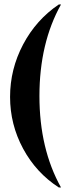

<svg xmlns="http://www.w3.org/2000/svg" viewBox="-20 -785 317 856"><path d="M242.2 -765.1H252Q155.8 -592.8 155.8 -356.9Q155.8 -121.6 252 50.8H242.2Q141.1 -14.6 83 -122.3Q24.9 -230 24.9 -353Q24.9 -476.6 83 -586.7Q141.1 -696.8 242.2 -765.1Z"/></svg>

Font: Moniqa Black Heading
Style: Regular
Weight: 900
Designer: Rajesh Rajput
Foundry: Rajesh Rajput
Version: Version 1.000